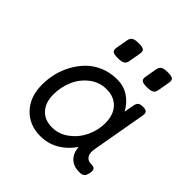

<svg xmlns="http://www.w3.org/2000/svg" viewBox="-179 -807 959 959"><g transform="rotate(45 300.0 -328.0)"><path d="M69.8 -178.7Q69.8 -92.3 118.7 -40.8Q167.5 10.7 245.1 10.7Q351.1 10.7 421.9 -89.8L419.4 -95.7Q419.4 -50.3 443.6 -25.1Q467.8 0 508.8 0H514.2Q530.8 0 539.1 -8.1Q547.4 -16.1 551.3 -35.2Q554.7 -54.2 548.8 -62.3Q543 -70.3 526.4 -70.3H523.9Q500.5 -70.3 489.3 -87.2Q478 -104 483.9 -136.2L534.7 -424.3Q537.6 -441.4 531 -448.7Q524.4 -456.1 505.4 -456.1H504.4Q485.4 -456.1 477.3 -449Q469.2 -441.9 466.3 -424.3L457 -374Q434.6 -415 398.9 -438.5Q363.3 -461.9 317.9 -461.9Q269 -461.9 227.5 -444.6Q186 -427.2 157.5 -398.7Q128.9 -370.1 108.6 -333Q88.4 -295.9 79.1 -256.8Q69.8 -217.8 69.8 -178.7ZM429.7 -264.2Q429.7 -214.4 407.7 -168.2Q385.7 -122.1 345.2 -91.8Q304.7 -61.5 255.9 -61.5Q203.1 -61.5 173.8 -94.5Q144.5 -127.4 144.5 -183.1Q144.5 -234.4 164.3 -281Q184.1 -327.6 223.9 -358.6Q263.7 -389.6 314.9 -389.6Q367.7 -389.6 398.7 -356.4Q429.7 -323.2 429.7 -264.2ZM213.9 -633.8 202.6 -570.3Q199.7 -552.7 208.3 -545.7Q216.8 -538.6 243.7 -538.6Q270.5 -538.6 281.5 -545.7Q292.5 -552.7 295.4 -570.3L306.6 -633.8Q309.6 -651.4 301.3 -658.4Q293 -665.5 266.1 -665.5Q239.3 -665.5 228 -658.4Q216.8 -651.4 213.9 -633.8ZM418.9 -633.8 407.7 -570.3Q404.8 -552.7 413.3 -545.7Q421.9 -538.6 448.7 -538.6Q475.6 -538.6 486.6 -545.7Q497.6 -552.7 500.5 -570.3L511.7 -633.8Q514.6 -651.4 506.3 -658.4Q498 -665.5 471.2 -665.5Q444.3 -665.5 433.1 -658.4Q421.9 -651.4 418.9 -633.8Z"/></g></svg>

Font: Courier Prime Sans
Style: Regular
Weight: 300
Italic angle: -10°
Designer: Alan Dague-Greene
Foundry: Quote-Unquote Apps
Version: Version 3.23